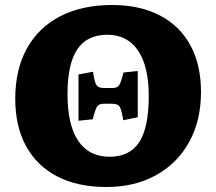

<svg xmlns="http://www.w3.org/2000/svg" viewBox="-20 -734 862 768"><path d="M406 14Q291 14 209.5 -28Q128 -70 84.5 -149Q41 -228 41 -339Q41 -456 87.5 -540Q134 -624 221 -669Q308 -714 428 -714Q539 -714 619 -672.5Q699 -631 741.5 -553Q784 -475 784 -366Q784 -252 737 -166.5Q690 -81 604.5 -33.5Q519 14 406 14ZM418 -107Q499 -107 537 -165.5Q575 -224 575 -350Q575 -469 532 -532Q489 -595 409 -595Q328 -595 289 -536.5Q250 -478 250 -357Q250 -234 293 -170.5Q336 -107 418 -107ZM294 -251V-436L352 -447Q358 -405 366 -393.5Q374 -382 396 -382H430Q449 -382 456.5 -393Q464 -404 474 -444L531 -450V-265L473 -253Q466 -296 458.5 -307.5Q451 -319 429 -319H394Q376 -319 368.5 -308Q361 -297 351 -257Z"/></svg>

Font: Literata 12pt ExtraBold
Style: Regular
Weight: 800
Designer: Latin by Veronika Burian and Jose Scaglione. Greek by Irene Vlachou. Cyrillic by Vera Evstafieva.
Foundry: TypeTogether
Version: Version 3.002